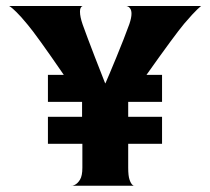

<svg xmlns="http://www.w3.org/2000/svg" viewBox="-20 -620 702 641"><path d="M652 -600Q652 -601 639 -589Q626 -577 595 -541Q564 -504 469 -370H521V-280H408V-230H521V-140H408V-60Q408 -33 412.5 -20Q417 -7 422.5 -2.5Q428 2 428 0H219Q219 2 229 -2.5Q239 -7 247 -20Q255 -33 255 -60V-140H140V-230H254V-280H140V-370H193Q101 -504 72 -538Q49 -566 35 -579.5Q21 -593 16 -596.5Q11 -600 10 -600H256Q255 -600 253 -598.5Q251 -597 249 -593Q247 -589 247 -581Q247 -564 256 -538Q270 -499 296 -431.5Q322 -364 331 -342H332Q341 -362 368 -427.5Q395 -493 412 -540Q419 -561 419 -574Q419 -585 415 -591Q411 -597 407 -598.5Q403 -600 402 -600Z"/></svg>

Font: Red Rose Bold
Style: Regular
Weight: 700
Designer: jaikishan Patel
Version: Version 1.000